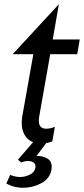

<svg xmlns="http://www.w3.org/2000/svg" viewBox="-20 -669 398 910"><path d="M83 -88Q83 -43 106.5 -16Q130 11 177 11Q205 11 228 1L240 -68Q219 -59 199 -59Q164 -59 164 -97Q164 -107 165 -112L218 -412H346L358 -482H230L259 -649L40 -412H138L86 -120Q83 -104 83 -88ZM206 0H141L65 88L80 101Q98 94 112 94Q130 94 140 102Q150 110 148 125Q144 148 121 159Q98 170 75 170Q54 170 28 160L10 201Q47 221 89 221Q135 221 175.5 199.5Q216 178 224 135Q225 130 225 122Q225 94 204 82Q183 70 156 70H153Z"/></svg>

Font: Geom Light
Style: Italic
Weight: 300
Italic angle: -10°
Version: Version 1.102